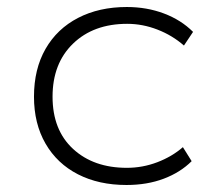

<svg xmlns="http://www.w3.org/2000/svg" viewBox="-20 -520 602 548"><path d="M341 8Q262 8 202.5 -22.5Q143 -53 110 -110Q77 -167 77 -244Q77 -323 110 -380.5Q143 -438 203 -469Q263 -500 342 -500Q399 -500 448 -481.5Q497 -463 531 -429L505 -390Q472 -419 429.5 -435.5Q387 -452 343 -452Q247 -452 188.5 -395.5Q130 -339 130 -244Q130 -149 188.5 -95Q247 -41 342 -41Q387 -41 429 -57Q471 -73 502 -100L527 -60Q495 -28 447.5 -10Q400 8 341 8Z"/></svg>

Font: Nunito Sans 7pt SemiExpanded ExtraLight
Style: Regular
Weight: 250
Width: 6
Designer: Vernon Adams
Foundry: Vernon Adams
Version: Version 3.101;gftools[0.9.27]